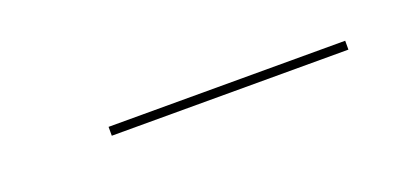

<svg xmlns="http://www.w3.org/2000/svg" viewBox="-16 -367 393 183"><g transform="rotate(-20 180.0 -275.5)"><path d="M83 -279.5V-270.5H323V-279.5Z"/></g></svg>

Font: Bodoni* 24pt
Style: Bold Italic
Weight: 700
Italic angle: -13°
Version: Version 2.3